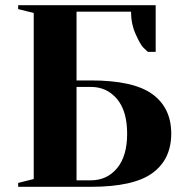

<svg xmlns="http://www.w3.org/2000/svg" viewBox="-20 -720 710 740"><path d="M275 -410H330Q495 -410 567.5 -357Q640 -304 640 -205Q640 -106 567.5 -53Q495 0 330 0H50V-15L110 -30V-670L50 -685V-700H580V-520H550Q543 -526 532 -537Q521 -548 503 -588Q485 -628 485 -675H275ZM330 -385H275V-25H330Q392 -25 431 -71.5Q470 -118 470 -205Q470 -292 431 -338.5Q392 -385 330 -385Z"/></svg>

Font: Yeseva One
Style: Regular
Weight: 400
Designer: Jovanny Lemonad
Foundry: Jovanny Lemonad
Version: Version 2.000